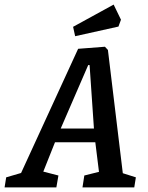

<svg xmlns="http://www.w3.org/2000/svg" viewBox="-63 -818 647 838"><path d="M530 -44 523 0H297L305 -52L369 -68L353 -197H177L126 -69L192 -52L183 0H-43L-36 -44L29 -63L278 -605L395 -614L408 -600L473 -62ZM202 -257H347L328 -534H322ZM256 -701 433 -798 465 -732 454 -702 265 -660Z"/></svg>

Font: Grenze Medium
Style: Italic
Weight: 500
Italic angle: -10°
Designer: Renata Polastri
Foundry: Omnibus-Type
Version: Version 1.002; ttfautohint (v1.8)